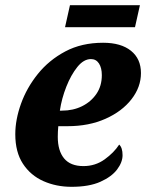

<svg xmlns="http://www.w3.org/2000/svg" viewBox="-20 -711 564 741"><path d="M256 10Q197 10 147.5 -12Q98 -34 68.5 -79Q39 -124 39 -193Q39 -249 61 -310.5Q83 -372 126 -425.5Q169 -479 232 -512.5Q295 -546 378 -546Q447 -546 485.5 -515Q524 -484 524 -429Q524 -375 487.5 -328Q451 -281 387 -252.5Q323 -224 241 -224H205Q204 -214 203.5 -203.5Q203 -193 203 -183Q203 -129 227.5 -99.5Q252 -70 302 -70Q348 -70 384 -96Q420 -122 440 -153Q453 -141 453 -112Q453 -85 432 -57Q411 -29 367.5 -9.5Q324 10 256 10ZM219 -284Q262 -284 296.5 -301Q331 -318 352 -348.5Q373 -379 373 -421Q373 -449 362 -466Q351 -483 331 -483Q303 -483 278.5 -452.5Q254 -422 236 -376.5Q218 -331 211 -284ZM231 -606 250 -691H520L501 -606Z"/></svg>

Font: Noto Serif SemiCondensed ExtraBold
Style: Italic
Weight: 800
Width: 4
Italic angle: -12°
Designer: Monotype Design Team
Foundry: Monotype Imaging Inc.
Version: Version 2.014; ttfautohint (v1.8.4.7-5d5b)